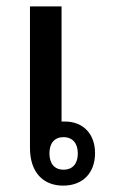

<svg xmlns="http://www.w3.org/2000/svg" viewBox="-20 -574 353 602"><path d="M173 -554H74V-110C74 -34 115 8 178 8C240 8 278 -32 278 -94C278 -154 241 -193 183 -193C179 -193 176 -193 173 -193ZM179 -144C208 -144 224 -124 224 -93C224 -61 208 -42 179 -42C151 -42 135 -61 135 -93C135 -125 151 -144 179 -144Z"/></svg>

Font: Noto Sans Thai Looped SemiCondensed Medium
Style: Regular
Weight: 500
Width: 4
Designer: Sasikarn Vongin, Ben Mitchell
Foundry: The Fontpad Ltd
Version: Version 1.001